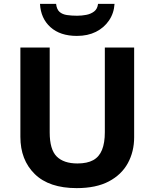

<svg xmlns="http://www.w3.org/2000/svg" viewBox="-20 -959 796 989"><path d="M671 -252Q671 -178 638.5 -118.5Q606 -59 540.5 -24.5Q475 10 375 10Q233 10 159 -62.5Q85 -135 85 -254V-714H236V-277Q236 -189 272 -153Q308 -117 379 -117Q429 -117 460 -134Q491 -151 505.5 -187Q520 -223 520 -278V-714H671ZM570 -939Q567 -891 541.5 -853.5Q516 -816 474 -795Q432 -774 376 -774Q290 -774 240 -819Q190 -864 186 -939H269Q272 -911 286.5 -898Q301 -885 325 -881.5Q349 -878 377 -878Q401 -878 424.5 -882.5Q448 -887 465 -900Q482 -913 485 -939Z"/></svg>

Font: Noto Sans Devanagari
Style: Bold
Weight: 700
Version: Version 2.003